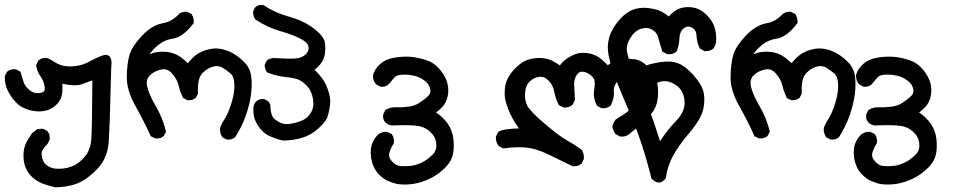

<svg xmlns="http://www.w3.org/2000/svg" viewBox="-24 -454 4044 795"><path d="M203.1 321.3Q175.8 314.9 150.9 305.7Q137.7 300.3 125.7 292.2Q113.8 284.2 103.5 273.4Q83 251 76.7 223.6Q71.3 197.8 74.2 172.9Q77.6 147.9 87.9 130.4Q97.2 113.8 108.4 98.1L108.9 96.7L110.4 95.7L128.9 82L131.3 80.1H134.3L150.9 79.1H153.3L155.8 80.1L169.4 86.9L171.4 87.9L172.4 89.4Q176.3 94.2 178.7 99.6Q181.2 105 181.6 110.8Q182.1 116.7 181.6 123L181.2 125L180.7 126.5L173.8 140.1L172.9 141.6L171.9 142.6Q145 168.5 148.4 188.5Q151.9 210.9 160.2 221.2Q168.5 231.4 184.3 238.8Q200.2 246.1 226.6 244.6Q240.2 244.1 253.2 241.2Q266.1 238.3 278.3 232.9Q302.7 223.1 327.6 194.3Q331.5 189.9 335 184.6Q338.4 179.2 341.1 173.3Q343.8 167.5 346.2 160.9Q348.6 154.3 350.3 147.2Q352.1 140.1 353 132.1Q354 124 354.5 115.7Q356 90.3 356.9 30.8Q357.9 -28.8 358.4 -121.6Q335.4 -112.8 314 -105Q286.1 -95.7 233.9 -107.4Q234.4 -100.1 234.6 -93.5Q234.9 -86.9 234.4 -80.6Q233.9 -74.2 233.4 -67.9Q230 -40 209.5 -20.5Q199.7 -11.2 189.2 -5.1Q178.7 1 167.5 3.4Q156.7 6.3 145.5 7.1Q134.3 7.8 122.6 6.3Q99.1 3.9 77.6 -5.4Q55.7 -14.2 37.6 -35.2Q20 -55.2 7.8 -79.6Q-4.9 -105.5 -3.9 -137.2V-139.2L-2.9 -141.1L3.9 -154.8L4.9 -156.7L6.3 -157.7Q20.5 -169.4 40 -167L42 -166.5L43.5 -166L57.1 -159.2L61 -157.2L62 -152.8Q64.9 -143.1 68.1 -133.1Q71.3 -123 74.2 -113.3Q79.6 -96.7 98.1 -81.1Q115.7 -66.9 135.3 -68.4Q154.3 -69.8 158.7 -76.7Q160.2 -79.1 160.9 -82.3Q161.6 -85.4 161.4 -90.6Q161.1 -95.7 159.7 -101.6Q157.7 -110.8 154.1 -119.6Q150.4 -128.4 144.5 -136.7Q137.2 -146.5 132.8 -157.5Q128.4 -168.5 126 -181.2L125.5 -184.1L127 -186.5L133.8 -201.2L134.8 -203.6L136.7 -205.1Q151.9 -216.3 170.4 -213.9L171.9 -213.4L172.9 -212.9L187.5 -206.1L188.5 -205.6L189.5 -205.1Q194.8 -201.2 200.4 -197.8Q206.1 -194.3 211.4 -191.7Q216.8 -189 222.2 -186.8Q227.5 -184.6 232.4 -183.1Q237.3 -181.6 241.7 -181.2Q266.6 -176.8 293.9 -181.2Q320.8 -185.1 346.2 -199.2Q374 -214.8 403.3 -225.1Q406.7 -226.1 410.2 -226.6Q413.6 -227.1 417 -226.6Q442.9 -223.1 436.5 -173.8Q433.6 -49.3 430.9 27.8Q428.2 105 425.8 137.2Q420.4 203.6 375.5 249Q331.5 293.5 290.5 307.6Q250.5 321.3 205.1 321.3H204.1Z M913.6 123 899.9 116.2 897.5 115.2 896 112.8Q886.7 98.6 886.7 81.1V80.6V80.1Q888.2 66.9 905.3 40Q913.1 28.3 920.4 11.2Q927.7 -5.9 934.6 -27.8Q948.2 -71.8 946.3 -106.4Q944.8 -138.7 929.7 -150.4Q912.6 -164.6 895.5 -174.8Q880.9 -183.1 860.4 -178.7Q855 -177.7 849.6 -175.5Q844.2 -173.3 838.6 -170.2Q833 -167 826.9 -162.4Q820.8 -157.7 814.9 -151.9Q792.5 -129.9 795.9 -69.8V-67.4L794.9 -64.9L788.1 -51.3L787.1 -49.3L785.2 -47.9Q772.5 -38.1 754.4 -39.1H752.4L750.5 -40L736.8 -46.9L733.9 -48.3L732.4 -51.8Q728.5 -60.1 725.3 -68.6Q722.2 -77.1 719.2 -85.9Q716.3 -94.7 714.4 -104Q708 -127.9 687 -151.4Q668.5 -171.9 643.1 -166Q628.9 -163.1 617.2 -157Q605.5 -150.9 596.2 -141.6Q579.1 -124.5 585.4 -96.2Q592.3 -64 619.6 -17.1Q648.9 32.2 662.6 87.4L663.6 91.3L662.1 94.2L655.3 106.9L654.3 108.9L652.8 109.9Q646.5 115.7 637.9 117.9Q629.4 120.1 620.1 119.1L618.2 118.7L616.7 118.2L603 111.3L600.1 109.9L598.6 106.4Q570.3 44.4 536.1 -16.6Q500 -80.6 501 -136.7Q502 -191.9 512.2 -226.6Q522.5 -261.7 563.5 -305.7Q605.5 -350.1 650.4 -357.9Q669.4 -361.3 685.8 -370.6Q702.1 -379.9 716.3 -395L716.8 -396L717.8 -396.5Q721.7 -399.9 726.8 -401.9Q731.9 -403.8 737.3 -404.8Q742.7 -405.8 748.5 -405.3H750.5L752.4 -404.3L766.1 -397.5L768.6 -396.5L770 -394Q779.3 -379.4 778.3 -361.8V-358.9L776.4 -356.4Q754.9 -328.1 733.2 -312.3Q711.4 -296.4 689.5 -293.5Q652.8 -288.6 621.1 -258.8Q612.8 -251.5 606.2 -243.9Q599.6 -236.3 594.7 -229Q606 -233.9 617.7 -236.8Q644 -242.2 672.9 -238.3Q687.5 -235.8 700.7 -230.5Q713.9 -225.1 725.6 -216.3Q741.7 -204.1 753.9 -192.4Q773.9 -216.8 787.6 -226.1Q794.9 -231.9 803 -236.1Q811 -240.2 819.3 -243.7Q835.4 -249.5 854 -252.4Q873.5 -254.9 895.5 -250.5Q917.5 -245.6 939.5 -233.9Q947.3 -229.5 954.8 -224.4Q962.4 -219.2 970.2 -212.6Q978 -206.1 985.8 -198.2Q1011.2 -173.8 1016.1 -138.7Q1020.5 -105.5 1015.6 -64.5Q1014.2 -53.7 1012.2 -43.2Q1010.3 -32.7 1007.6 -21.7Q1004.9 -10.7 1001.5 0.7Q998 12.2 994.1 23.9Q985.8 47.4 974.9 69.6Q963.9 91.8 950.7 112.8L949.7 113.8L948.7 114.7Q937 125 917.5 124H915.5Z M1145 127.4Q1139.2 126 1133.1 124.3Q1127 122.6 1121.1 120.6Q1115.2 118.7 1109.4 116.5Q1103.5 114.3 1097.7 111.8Q1073.2 102.1 1055.7 81.1Q1046.9 70.8 1040.8 60.5Q1034.7 50.3 1030.8 39.6Q1023.4 18.1 1025.4 -9.8Q1026.9 -23.9 1036.1 -33.2V-33.7H1036.6Q1049.3 -45.4 1067.9 -43.9H1070.3L1071.8 -43L1084.5 -36.1L1085.9 -35.2L1086.9 -34.2Q1097.7 -23.4 1095.7 -5.9Q1099.6 28.3 1111.3 37.6Q1125 49.3 1140.1 55.7Q1153.8 61.5 1173.8 59.1Q1195.3 56.6 1218.8 48.3Q1241.2 40.5 1254.4 24.9Q1267.6 9.3 1271.5 -7.3Q1275.4 -24.9 1272 -43.5Q1269 -62.5 1260.7 -79.1Q1252.9 -95.2 1231 -112.8Q1209 -130.4 1168.9 -133.8Q1124.5 -137.7 1085.4 -152.8L1083 -153.8L1081.5 -155.8Q1076.2 -161.6 1074 -169.2Q1071.8 -176.8 1072.3 -185.1V-187.5L1073.2 -189L1080.1 -201.7L1081.5 -204.1L1083.5 -205.6Q1101.1 -217.3 1125.5 -212.9Q1170.4 -210 1199.7 -211.9Q1213.4 -212.9 1223.9 -217.3Q1234.4 -221.7 1242.2 -229.5Q1256.8 -244.6 1253.4 -260.7Q1252 -268.6 1244.1 -276.9Q1236.3 -285.2 1221.7 -293Q1189.5 -310.1 1138.2 -324.7Q1084 -339.8 1034.7 -372.6L1032.7 -374L1031.7 -375.5Q1023.4 -389.2 1024.4 -405.8V-407.7L1025.4 -409.7L1031.2 -421.4L1032.2 -422.9L1033.7 -424.3Q1045.4 -435.1 1063 -433.6H1065.9L1067.9 -432.1Q1116.2 -400.4 1171.9 -385.3Q1231 -369.1 1273.4 -337.4Q1317.9 -304.2 1321.3 -276.4Q1321.8 -270.5 1322.3 -264.6Q1322.8 -258.8 1322.8 -252.9Q1322.8 -247.1 1322.3 -241.5Q1321.8 -235.8 1321.3 -230.5Q1319.3 -219.2 1314.7 -208.5Q1310.1 -197.8 1302.2 -188Q1299.8 -185.5 1297.6 -183.1Q1295.4 -180.7 1293 -178.2Q1290.5 -175.8 1288.1 -173.3Q1285.6 -170.9 1283.2 -168.9Q1280.8 -167 1278.3 -165Q1314.9 -130.9 1330.1 -92.8Q1347.2 -49.8 1342.3 -17.1Q1339.8 -1.5 1337.2 10.7Q1334.5 22.9 1331.1 32.2Q1327.1 42.5 1317.9 53.7Q1308.6 64.9 1293.5 78.6Q1263.7 105.5 1226.1 116.7Q1189 127.9 1147.5 127.9H1146.5Z M1619.1 307.6Q1600.6 303.2 1583 295.4Q1576.7 293 1570.6 289.1Q1564.5 285.2 1558.3 280.3Q1552.2 275.4 1546.4 269.5Q1541.5 265.1 1537.4 259.8Q1533.2 254.4 1529.8 248.5Q1526.4 242.7 1523.4 236.3Q1520.5 230 1518.1 222.7Q1508.8 194.3 1511.7 163.1Q1512.7 152.3 1516.4 142.1Q1520 131.8 1525.9 122.6Q1531.7 113.3 1540 104.5V104H1540.5Q1556.2 90.8 1577.6 91.8H1579.6L1581.5 92.8L1595.2 99.6L1597.2 100.6L1598.6 102.5Q1608.4 115.2 1607.4 135.3V137.7L1606 139.6Q1586.9 171.9 1586.9 187.5Q1586.9 202.1 1601.6 216.8Q1616.7 231.9 1633.3 233.4Q1652.3 235.4 1676.3 232.9Q1699.2 230.5 1723.6 218.3Q1731.9 214.4 1739.5 209.2Q1747.1 204.1 1754.2 198.2Q1761.2 192.4 1768.1 185.5Q1785.6 167.5 1782.2 139.6Q1780.8 125.5 1774.7 113.8Q1768.6 102.1 1757.8 92.3Q1750.5 85.4 1742.4 80.6Q1734.4 75.7 1726.3 72.5Q1718.3 69.3 1709 67.9Q1681.2 62.5 1599.1 65.4H1598.1H1597.7Q1584 64 1572.8 54.2L1572.3 53.7L1571.8 53.2Q1560.1 40.5 1562.5 21L1563 19.5L1563.5 18.1L1570.3 4.4L1571.3 2L1573.7 0.5Q1582.5 -4.9 1592.8 -7.6Q1603 -10.3 1614.7 -9.8Q1639.2 -8.8 1666.5 -12.2Q1691.9 -15.1 1710.9 -27.3Q1721.2 -33.7 1730.5 -40.8Q1739.7 -47.9 1747.6 -55.7Q1752.4 -59.6 1754.9 -64.2Q1757.3 -68.8 1758.1 -74.2Q1758.8 -79.6 1757.3 -85.4Q1753.9 -105 1733.9 -120.1Q1723.1 -128.4 1711.7 -133.5Q1700.2 -138.7 1687.5 -141.1Q1678.7 -143.1 1670.4 -144Q1662.1 -145 1653.8 -145Q1645.5 -145 1637.7 -144.5Q1616.2 -143.1 1607.4 -131.3Q1595.2 -115.7 1586.4 -106L1585.9 -105.5L1585.4 -105Q1572.8 -93.3 1554.2 -94.7H1551.8L1550.3 -95.7L1535.6 -103.5L1534.2 -104.5L1532.7 -105.5Q1519.5 -120.6 1520.5 -142.1V-143.1L1521 -144.5Q1527.3 -166.5 1545.2 -184.3Q1563 -202.1 1586.4 -209.5Q1608.4 -216.8 1638.4 -218.8Q1668.5 -220.7 1693.4 -216.8Q1699.7 -215.8 1706.1 -214.4Q1712.4 -212.9 1718.8 -211.4Q1725.1 -210 1731.7 -208Q1738.3 -206.1 1745.1 -203.6Q1774.4 -193.8 1797.9 -165.5Q1821.3 -137.2 1828.4 -109.6Q1835.4 -82 1829.6 -55.2Q1823.2 -27.3 1807.1 -10.7Q1796.9 0 1781.7 12.2Q1800.3 23.4 1817.9 43Q1842.8 70.8 1850.6 105Q1857.4 138.2 1853.5 173.3Q1852.5 179.7 1851.1 185.8Q1849.6 191.9 1847.7 197.5Q1845.7 203.1 1842.8 208.7Q1839.8 214.4 1836.2 219.7Q1832.5 225.1 1828.4 230.2Q1824.2 235.4 1819.3 240.2Q1791 269 1754.9 286.1Q1718.8 303.2 1684.1 307.9Q1649.4 312.5 1619.6 307.6Z M2345.2 233.4Q2296.4 210 2247.6 186Q2200.2 162.6 2160.2 157.7Q2120.1 152.3 2063 160.2L2059.6 160.6L2057.1 159.2L2042.5 151.4L2040 149.9L2039.1 147.9Q2028.3 132.8 2029.3 113.8V111.8L2030.3 109.9L2038.1 94.2L2039.6 91.8L2042 90.3Q2059.1 79.6 2125.5 77.6Q2117.2 67.4 2110.8 57.6Q2099.6 40 2089.4 18.6Q2078.6 -3.4 2070.8 -30.8Q2068.4 -38.1 2067.1 -45.9Q2065.9 -53.7 2065.7 -61.8Q2065.4 -69.8 2065.9 -78.1Q2066.4 -86.4 2067.4 -95.2Q2072.8 -131.3 2104.5 -166Q2115.2 -177.2 2125.2 -185.5Q2135.3 -193.8 2145.8 -199.7Q2156.2 -205.6 2166.5 -208Q2195.3 -215.8 2222.7 -213.4Q2250 -210.4 2269.5 -198.7Q2275.9 -194.8 2282.2 -190.9Q2288.6 -187 2294.4 -183.1Q2298.8 -189.5 2303.7 -194.8Q2308.6 -200.2 2315.4 -205.6Q2324.2 -212.4 2334.2 -218.3Q2344.2 -224.1 2355 -228.5Q2378.4 -238.8 2410.2 -233.9Q2441.9 -229 2464.4 -210Q2480.5 -196.8 2492.7 -183.6Q2497.1 -187.5 2501.5 -190.7Q2505.9 -193.8 2510.3 -196.5Q2514.6 -199.2 2520 -201.7Q2529.8 -206.5 2540.8 -208.7Q2551.8 -210.9 2563.5 -210.9Q2570.8 -210.9 2578.1 -210.7Q2585.4 -210.4 2592.8 -209.7Q2600.1 -209 2607.4 -208Q2613.8 -207 2620.1 -204.6Q2626.5 -202.1 2632.8 -198.5Q2639.2 -194.8 2645.5 -189.7Q2651.9 -184.6 2658.7 -178.2Q2671.9 -165.5 2680.9 -151.6Q2689.9 -137.7 2694.3 -122.6Q2703.1 -92.8 2700.2 -53.7Q2696.8 -13.7 2676.3 12.2Q2656.7 36.1 2638.2 53.7Q2620.1 70.8 2588.4 95.2Q2570.8 113.8 2544.9 111.3H2543L2541.5 110.4L2526.9 102.5L2524.4 101.1L2523.4 99.1Q2515.1 87.9 2511.7 71.3L2511.2 68.8L2512.2 66.9Q2515.6 54.2 2523.4 43.5L2524.4 41.5L2525.9 40.5Q2542.5 29.8 2559.6 19Q2575.7 9.3 2589.4 -5.9Q2603.5 -22 2617.2 -40.5Q2628.4 -56.2 2625 -79.1Q2624 -85 2622.3 -90.6Q2620.6 -96.2 2617.7 -101.3Q2614.7 -106.4 2611.1 -111.3Q2607.4 -116.2 2602.1 -120.6Q2583.5 -138.2 2563.5 -134.8Q2556.6 -133.8 2550.5 -131.1Q2544.4 -128.4 2539.1 -123.5Q2533.7 -118.7 2528.8 -112.3Q2515.1 -92.3 2517.6 -75.7Q2518.6 -67.4 2517.6 -58.3Q2516.6 -49.3 2513.7 -39.8Q2510.7 -30.3 2505.9 -19.5L2504.9 -17.1L2503.4 -16.1Q2496.6 -10.3 2487.8 -7.8Q2479 -5.4 2469.2 -5.9H2466.8L2465.3 -6.8L2450.7 -14.6L2447.8 -16.1L2446.3 -19Q2431.2 -49.3 2436 -81.1Q2440.4 -108.4 2437.5 -121.1Q2435.5 -132.3 2418.9 -144.5Q2401.9 -157.2 2385.7 -157.2Q2372.1 -157.2 2362.3 -141.1Q2351.6 -122.6 2353.5 -96.7Q2354.5 -82.5 2355.2 -68.8Q2356 -55.2 2356.4 -42.5V-40L2355.5 -37.6L2347.7 -22L2346.7 -20L2345.2 -19Q2338.4 -13.2 2329.6 -10.7Q2320.8 -8.3 2311 -8.8H2308.6L2307.1 -9.8L2292.5 -17.6L2289.6 -19L2288.1 -22Q2275.9 -47.9 2270.5 -76.2Q2266.1 -100.6 2247.6 -120.1Q2238.3 -129.4 2229 -133.3Q2219.7 -137.2 2209 -135.7Q2187 -133.3 2169.9 -117.2Q2152.8 -101.1 2150.4 -71.8Q2147.5 -42 2158.2 -18.6Q2168.9 4.9 2228.5 55.7Q2289.1 107.4 2319.8 125Q2335.9 133.8 2351.6 143.8Q2367.2 153.8 2382.8 165L2384.3 166L2385.3 167.5Q2390.1 174.8 2392.1 183.6Q2394 192.4 2393.6 202.6V204.6L2392.6 206.1L2385.7 220.7L2384.8 223.1L2383.3 224.1Q2376.5 230 2367.7 232.4Q2358.9 234.9 2349.1 234.4H2347.2Z M2672.4 281.7Q2637.2 137.7 2583 11.7Q2527.8 -115.7 2509.8 -172.4Q2491.2 -230 2492.7 -261.7Q2494.1 -293.5 2506.8 -320.8Q2519 -348.1 2543.9 -375.5Q2552.2 -384.8 2561 -392.1Q2569.8 -399.4 2578.9 -405Q2587.9 -410.6 2597.2 -414.1Q2624.5 -423.8 2652.8 -421.4Q2679.7 -418.9 2700.7 -412.1Q2719.7 -406.2 2745.1 -385.7Q2764.6 -407.7 2784.2 -416.5Q2795.9 -421.9 2809.6 -423.6Q2823.2 -425.3 2839.4 -423.8Q2872.6 -420.4 2900.4 -393.6Q2927.7 -367.7 2936 -336.9Q2944.3 -307.1 2940.4 -274.9L2939.9 -273.9L2939.5 -272.5L2932.6 -256.8L2932.1 -254.9L2930.2 -253.4Q2916.5 -241.2 2895 -242.2H2892.6L2890.6 -243.7L2876 -252.4L2873 -253.9L2872.1 -256.8Q2861.3 -279.8 2859.9 -307.1Q2858.9 -327.6 2845.7 -336.9Q2832 -346.2 2819.8 -343.3Q2813 -341.3 2807.9 -337.6Q2802.7 -334 2798.8 -328.1Q2790 -315.4 2789.1 -293.5Q2789.1 -288.6 2788.3 -283.4Q2787.6 -278.3 2786.9 -273.2Q2786.1 -268.1 2784.9 -263.2Q2783.7 -258.3 2782 -253.4Q2780.3 -248.5 2778.8 -243.7L2777.8 -241.2L2775.9 -239.7Q2771 -235.8 2765.6 -233.4Q2760.3 -231 2754.2 -230Q2748 -229 2741.7 -229.5H2739.7L2737.8 -230.5L2722.2 -238.3L2718.3 -240.2L2717.3 -244.1Q2706.5 -280.3 2700.2 -302.2Q2694.8 -320.8 2674.8 -332Q2655.3 -342.8 2629.4 -334.5Q2603 -325.7 2585 -295.2Q2566.9 -264.6 2572.3 -239.7Q2577.6 -211.9 2588.4 -187.5Q2596.7 -168.9 2604 -147Q2634.8 -180.2 2671.4 -189Q2713.9 -199.2 2741.7 -199.2Q2771 -199.2 2794.9 -187Q2818.4 -174.8 2847.2 -143.1Q2856.4 -132.8 2864 -122.6Q2871.6 -112.3 2877.2 -102.3Q2882.8 -92.3 2886.2 -82.5Q2897 -52.7 2889.2 -8.3Q2885.3 14.6 2870.8 40Q2856.4 65.4 2832 94.2Q2785.6 148.9 2762.7 191.4Q2739.7 233.4 2733.4 280.8L2732.9 282.7L2731.9 284.7Q2730 287.1 2728.3 289.6Q2726.6 292 2724.1 293.5Q2711.9 304.2 2699.2 301.5Q2686.5 298.8 2674.3 286.1L2672.9 284.2ZM2709 130.4Q2741.7 81.1 2776.9 44.9Q2814 6.3 2810.5 -35.6Q2807.1 -77.6 2778.3 -99.1Q2749 -120.6 2721.2 -117.7Q2692.9 -114.7 2669.4 -90.8Q2647.9 -68.4 2642.1 -50.8Q2654.3 -24.4 2664.1 0Q2673.8 24.4 2681.6 46.9Q2694.8 85.4 2709 130.4Z M3413.6 123 3399.9 116.2 3397.5 115.2 3396 112.8Q3386.7 98.6 3386.7 81.1V80.6V80.1Q3388.2 66.9 3405.3 40Q3413.1 28.3 3420.4 11.2Q3427.7 -5.9 3434.6 -27.8Q3448.2 -71.8 3446.3 -106.4Q3444.8 -138.7 3429.7 -150.4Q3412.6 -164.6 3395.5 -174.8Q3380.9 -183.1 3360.4 -178.7Q3355 -177.7 3349.6 -175.5Q3344.2 -173.3 3338.6 -170.2Q3333 -167 3326.9 -162.4Q3320.8 -157.7 3314.9 -151.9Q3292.5 -129.9 3295.9 -69.8V-67.4L3294.9 -64.9L3288.1 -51.3L3287.1 -49.3L3285.2 -47.9Q3272.5 -38.1 3254.4 -39.1H3252.4L3250.5 -40L3236.8 -46.9L3233.9 -48.3L3232.4 -51.8Q3228.5 -60.1 3225.3 -68.6Q3222.2 -77.1 3219.2 -85.9Q3216.3 -94.7 3214.4 -104Q3208 -127.9 3187 -151.4Q3168.5 -171.9 3143.1 -166Q3128.9 -163.1 3117.2 -157Q3105.5 -150.9 3096.2 -141.6Q3079.1 -124.5 3085.4 -96.2Q3092.3 -64 3119.6 -17.1Q3148.9 32.2 3162.6 87.4L3163.6 91.3L3162.1 94.2L3155.3 106.9L3154.3 108.9L3152.8 109.9Q3146.5 115.7 3137.9 117.9Q3129.4 120.1 3120.1 119.1L3118.2 118.7L3116.7 118.2L3103 111.3L3100.1 109.9L3098.6 106.4Q3070.3 44.4 3036.1 -16.6Q3000 -80.6 3001 -136.7Q3002 -191.9 3012.2 -226.6Q3022.5 -261.7 3063.5 -305.7Q3105.5 -350.1 3150.4 -357.9Q3169.4 -361.3 3185.8 -370.6Q3202.1 -379.9 3216.3 -395L3216.8 -396L3217.8 -396.5Q3221.7 -399.9 3226.8 -401.9Q3231.9 -403.8 3237.3 -404.8Q3242.7 -405.8 3248.5 -405.3H3250.5L3252.4 -404.3L3266.1 -397.5L3268.6 -396.5L3270 -394Q3279.3 -379.4 3278.3 -361.8V-358.9L3276.4 -356.4Q3254.9 -328.1 3233.2 -312.3Q3211.4 -296.4 3189.5 -293.5Q3152.8 -288.6 3121.1 -258.8Q3112.8 -251.5 3106.2 -243.9Q3099.6 -236.3 3094.7 -229Q3106 -233.9 3117.7 -236.8Q3144 -242.2 3172.9 -238.3Q3187.5 -235.8 3200.7 -230.5Q3213.9 -225.1 3225.6 -216.3Q3241.7 -204.1 3253.9 -192.4Q3273.9 -216.8 3287.6 -226.1Q3294.9 -231.9 3303 -236.1Q3311 -240.2 3319.3 -243.7Q3335.4 -249.5 3354 -252.4Q3373.5 -254.9 3395.5 -250.5Q3417.5 -245.6 3439.5 -233.9Q3447.3 -229.5 3454.8 -224.4Q3462.4 -219.2 3470.2 -212.6Q3478 -206.1 3485.8 -198.2Q3511.2 -173.8 3516.1 -138.7Q3520.5 -105.5 3515.6 -64.5Q3514.2 -53.7 3512.2 -43.2Q3510.3 -32.7 3507.6 -21.7Q3504.9 -10.7 3501.5 0.7Q3498 12.2 3494.1 23.9Q3485.8 47.4 3474.9 69.6Q3463.9 91.8 3450.7 112.8L3449.7 113.8L3448.7 114.7Q3437 125 3417.5 124H3415.5Z M3619.1 307.6Q3600.6 303.2 3583 295.4Q3576.7 293 3570.6 289.1Q3564.5 285.2 3558.3 280.3Q3552.2 275.4 3546.4 269.5Q3541.5 265.1 3537.4 259.8Q3533.2 254.4 3529.8 248.5Q3526.4 242.7 3523.4 236.3Q3520.5 230 3518.1 222.7Q3508.8 194.3 3511.7 163.1Q3512.7 152.3 3516.4 142.1Q3520 131.8 3525.9 122.6Q3531.7 113.3 3540 104.5V104H3540.5Q3556.2 90.8 3577.6 91.8H3579.6L3581.5 92.8L3595.2 99.6L3597.2 100.6L3598.6 102.5Q3608.4 115.2 3607.4 135.3V137.7L3606 139.6Q3586.9 171.9 3586.9 187.5Q3586.9 202.1 3601.6 216.8Q3616.7 231.9 3633.3 233.4Q3652.3 235.4 3676.3 232.9Q3699.2 230.5 3723.6 218.3Q3731.9 214.4 3739.5 209.2Q3747.1 204.1 3754.2 198.2Q3761.2 192.4 3768.1 185.5Q3785.6 167.5 3782.2 139.6Q3780.8 125.5 3774.7 113.8Q3768.6 102.1 3757.8 92.3Q3750.5 85.4 3742.4 80.6Q3734.4 75.7 3726.3 72.5Q3718.3 69.3 3709 67.9Q3681.2 62.5 3599.1 65.4H3598.1H3597.7Q3584 64 3572.8 54.2L3572.3 53.7L3571.8 53.2Q3560.1 40.5 3562.5 21L3563 19.5L3563.5 18.1L3570.3 4.4L3571.3 2L3573.7 0.5Q3582.5 -4.9 3592.8 -7.6Q3603 -10.3 3614.7 -9.8Q3639.2 -8.8 3666.5 -12.2Q3691.9 -15.1 3710.9 -27.3Q3721.2 -33.7 3730.5 -40.8Q3739.7 -47.9 3747.6 -55.7Q3752.4 -59.6 3754.9 -64.2Q3757.3 -68.8 3758.1 -74.2Q3758.8 -79.6 3757.3 -85.4Q3753.9 -105 3733.9 -120.1Q3723.1 -128.4 3711.7 -133.5Q3700.2 -138.7 3687.5 -141.1Q3678.7 -143.1 3670.4 -144Q3662.1 -145 3653.8 -145Q3645.5 -145 3637.7 -144.5Q3616.2 -143.1 3607.4 -131.3Q3595.2 -115.7 3586.4 -106L3585.9 -105.5L3585.4 -105Q3572.8 -93.3 3554.2 -94.7H3551.8L3550.3 -95.7L3535.6 -103.5L3534.2 -104.5L3532.7 -105.5Q3519.5 -120.6 3520.5 -142.1V-143.1L3521 -144.5Q3527.3 -166.5 3545.2 -184.3Q3563 -202.1 3586.4 -209.5Q3608.4 -216.8 3638.4 -218.8Q3668.5 -220.7 3693.4 -216.8Q3699.7 -215.8 3706.1 -214.4Q3712.4 -212.9 3718.8 -211.4Q3725.1 -210 3731.7 -208Q3738.3 -206.1 3745.1 -203.6Q3774.4 -193.8 3797.9 -165.5Q3821.3 -137.2 3828.4 -109.6Q3835.4 -82 3829.6 -55.2Q3823.2 -27.3 3807.1 -10.7Q3796.9 0 3781.7 12.2Q3800.3 23.4 3817.9 43Q3842.8 70.8 3850.6 105Q3857.4 138.2 3853.5 173.3Q3852.5 179.7 3851.1 185.8Q3849.6 191.9 3847.7 197.5Q3845.7 203.1 3842.8 208.7Q3839.8 214.4 3836.2 219.7Q3832.5 225.1 3828.4 230.2Q3824.2 235.4 3819.3 240.2Q3791 269 3754.9 286.1Q3718.8 303.2 3684.1 307.9Q3649.4 312.5 3619.6 307.6Z"/></svg>

Font: NaikaiFont
Style: Bold
Weight: 700
Version: Version 1.89